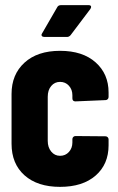

<svg xmlns="http://www.w3.org/2000/svg" viewBox="-20 -720 459 748"><path d="M25 -160V-354Q25 -430 75.5 -476Q126 -522 214 -522Q302 -522 352.5 -477Q403 -432 403 -360V-342Q403 -337 399.5 -333.5Q396 -330 391 -330L274 -325Q262 -325 262 -337V-349Q262 -371 248.5 -386Q235 -401 214 -401Q193 -401 179.5 -385Q166 -369 166 -343V-171Q166 -146 179.5 -129.5Q193 -113 214 -113Q235 -113 248.5 -128Q262 -143 262 -165V-178Q262 -183 265.5 -186.5Q269 -190 274 -190L391 -189Q396 -189 399.5 -185.5Q403 -182 403 -177V-154Q403 -80 352.5 -36Q302 8 214 8Q126 8 75.5 -37Q25 -82 25 -160ZM144 -590 203 -692Q207 -700 218 -700H325Q335 -700 335 -693Q335 -690 332 -685L255 -583Q249 -576 241 -576H153Q146 -576 143 -580Q140 -584 144 -590Z"/></svg>

Font: Barlow Condensed
Style: Bold
Weight: 700
Width: 3
Designer: Jeremy Tribby
Foundry: Tribby Type
Version: Version 1.500